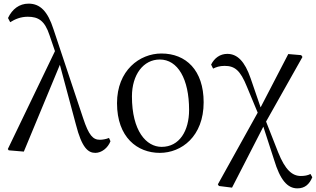

<svg xmlns="http://www.w3.org/2000/svg" viewBox="-20 -825 1736 1055"><path d="M504 15C538 15 573 -12 587 -49L579 -67C562 -60 542 -57 529 -57C491 -57 468 -81 437 -175L274 -664C242 -764 200 -805 137 -805C86 -805 47 -775 24 -726L36 -703C63 -720 94 -733 133 -733C191 -733 226 -711 252 -632L282 -544L23 -6L28 1L111 8L309 -469L397 -141C430 -11 465 15 504 15Z M858 15C977 15 1099 -75 1099 -263C1099 -439 1002 -531 867 -531C747 -531 623 -438 623 -258C623 -70 735 15 858 15ZM868 -18C784 -18 705 -105 705 -295C705 -415 768 -498 858 -498C957 -498 1019 -391 1019 -221C1019 -106 966 -18 868 -18Z M1614 210C1656 210 1680 187 1696 149L1686 131C1671 139 1653 142 1633 142C1586 142 1547 109 1508 11L1442 -157L1642 -512L1635 -522L1564 -528L1412 -235L1357 -395C1325 -488 1284 -529 1229 -529C1189 -529 1158 -506 1140 -470L1151 -448C1167 -456 1186 -463 1214 -463C1269 -463 1300 -440 1337 -348L1396 -206L1177 188L1183 197L1255 206L1427 -129L1486 53C1519 163 1559 210 1614 210Z"/></svg>

Font: Harano Aji Mincho KR
Style: Regular
Weight: 400
Foundry: Masamichi Hosoda
Version: HaranoAjiMinchoKR-Regular version 20230610;ttx 4.39.4